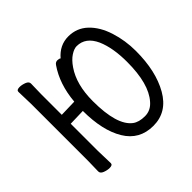

<svg xmlns="http://www.w3.org/2000/svg" viewBox="-172 -925 1155 1155"><g transform="rotate(-45 405.5 -347.5)"><path d="M528 -53Q577 -53 611 -93Q683 -174 683 -360Q683 -480 649 -558Q611 -642 535 -642Q513 -642 484.5 -623.5Q456 -605 430 -567Q370 -480 370 -339Q370 -134 448 -75Q477 -53 528 -53ZM523 24Q405 24 345.5 -75Q286 -174 286 -340L180 -337V-105L183 1Q183 17 158 17Q138 17 116 8.5Q94 0 94 -17L96 -106V-589L93 -695Q93 -711 118 -711Q138 -711 160 -702.5Q182 -694 182 -677L180 -588V-413L289 -416Q301 -554 367 -649Q377 -664 393 -664Q407 -664 415 -658Q467 -719 541 -719Q613 -719 664 -670.5Q715 -622 741 -540Q767 -458 767 -369Q767 -198 703.5 -87Q640 24 523 24Z"/></g></svg>

Font: LXGW WenKai Medium
Style: Regular
Weight: 500
Designer: LXGW / Fontworks Inc.
Foundry: LXGW / Fontworks Inc.
Version: Version 1.501; October 10, 2024